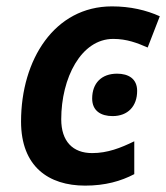

<svg xmlns="http://www.w3.org/2000/svg" viewBox="-20 -572 521 602"><path d="M247 10C310 10 359 -4 401 -26V-129C358 -108 317 -92 269 -92C208 -92 172 -129 172 -198C172 -327 234 -450 335 -450C378 -450 411 -437 443 -423L481 -521C439 -540 389 -552 331 -552C151 -552 46 -385 46 -191C46 -50 132 10 247 10ZM333 -208C381 -208 410 -239 410 -287C410 -325 383 -341 347 -341C298 -341 269 -311 269 -263C269 -224 297 -208 333 -208Z"/></svg>

Font: Noto Sans SemiBold
Style: Italic
Weight: 600
Italic angle: -12°
Designer: Monotype Design Team
Foundry: Monotype Imaging Inc.
Version: Version 2.013